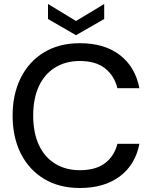

<svg xmlns="http://www.w3.org/2000/svg" viewBox="-20 -928 761 960"><path d="M379 12Q276 12 200.5 -33.5Q125 -79 84 -160.5Q43 -242 43 -350Q43 -457 84 -539Q125 -621 200.5 -666.5Q276 -712 379 -712Q502 -712 579 -653Q656 -594 677 -487H567Q552 -549 505.5 -586Q459 -623 379 -623Q308 -623 255 -590Q202 -557 174 -496Q146 -435 146 -350Q146 -265 174 -204Q202 -143 255 -110Q308 -77 379 -77Q459 -77 505.5 -112.5Q552 -148 567 -209H677Q657 -105 579.5 -46.5Q502 12 379 12ZM360 -752 220 -833V-908L360 -823L501 -908V-833Z"/></svg>

Font: DM Sans 28pt Medium
Style: Regular
Weight: 500
Version: Version 4.004;gftools[0.9.30]